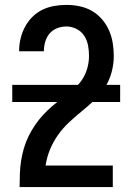

<svg xmlns="http://www.w3.org/2000/svg" viewBox="-20 -763 540 783"><path d="M60 0V-1Q60 -27 61 -54Q62 -81 66 -107Q70 -133 77.5 -158.5Q85 -184 96.5 -207.5Q108 -231 123 -253Q138 -275 156 -294.5Q174 -314 194 -331Q214 -348 235.5 -364Q257 -380 277.5 -397Q298 -414 313 -435.5Q328 -457 335.5 -483Q343 -509 343 -535Q343 -557 339 -578Q335 -599 323.5 -617Q312 -635 292 -645Q272 -655 251 -655Q231 -655 213 -648Q195 -641 182.5 -626.5Q170 -612 164.5 -593Q159 -574 159 -555Q159 -555 159 -554.5Q159 -554 159 -554H58Q58 -555 58 -555.5Q58 -556 58 -556Q58 -581 64 -606Q70 -631 82 -653.5Q94 -676 112 -694Q130 -712 152.5 -723Q175 -734 200 -738.5Q225 -743 251 -743Q278 -743 304.5 -737.5Q331 -732 354 -719Q377 -706 395 -685.5Q413 -665 424 -640.5Q435 -616 439.5 -589Q444 -562 444 -535Q444 -501 435 -468Q426 -435 407.5 -406Q389 -377 364 -353.5Q339 -330 312.5 -308.5Q286 -287 261 -263.5Q236 -240 216.5 -212.5Q197 -185 184 -153.5Q171 -122 166 -88H440V0ZM30 -347V-417H470V-347Z"/></svg>

Font: Zed Mono Semibold
Style: Regular
Weight: 600
Monospace: yes
Designer: Belleve Invis
Foundry: Belleve Invis
Version: Version 1.0.0; ttfautohint (v1.8.4)